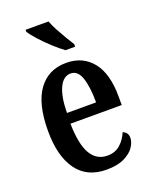

<svg xmlns="http://www.w3.org/2000/svg" viewBox="-145 -846 744 936"><g transform="rotate(-20 227.5 -378.0)"><path d="M244 10Q143 10 91 -62Q39 -134 39 -264Q39 -405 90.5 -476Q142 -547 235 -547Q321 -547 370.5 -485.5Q420 -424 420 -305V-261H154Q156 -154 185.5 -103.5Q215 -53 271 -53Q312 -53 338.5 -77Q365 -101 379 -135Q390 -131 397.5 -122Q405 -113 405 -97Q405 -74 388.5 -49.5Q372 -25 336.5 -7.5Q301 10 244 10ZM307 -316Q307 -396 291 -443.5Q275 -491 238 -491Q200 -491 178.5 -445.5Q157 -400 156 -316ZM254 -606Q229 -624 198 -652.5Q167 -681 141 -710Q115 -739 105 -756V-766H224Q232 -744 246.5 -717Q261 -690 276.5 -664Q292 -638 304 -619V-606Z"/></g></svg>

Font: Noto Serif ExtraCondensed SemiBold
Style: Regular
Weight: 600
Width: 2
Designer: Monotype Design Team
Foundry: Monotype Imaging Inc.
Version: Version 2.015; ttfautohint (v1.8.4.7-5d5b)